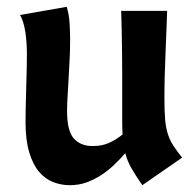

<svg xmlns="http://www.w3.org/2000/svg" viewBox="-20 -532 574 564"><path d="M398 12Q378 -17 366 -38Q354 -59 348 -82Q333 -65 316 -48.5Q299 -32 278.5 -18.5Q258 -5 235 3.5Q212 12 185 12Q160 12 136.5 3Q113 -6 95 -27Q77 -48 66 -84Q55 -120 55 -174Q55 -187 55.5 -214.5Q56 -242 57 -272.5Q58 -303 58.5 -331Q59 -359 59 -374Q59 -407 54.5 -437.5Q50 -468 39 -488L176 -512Q183 -489 184.5 -462Q186 -435 186 -415Q186 -386 184.5 -357Q183 -328 181.5 -300.5Q180 -273 178.5 -248.5Q177 -224 177 -206Q177 -147 197 -125Q217 -103 252 -103Q281 -103 302 -113Q323 -123 340 -137Q339 -155 339 -177.5Q339 -200 339 -229Q339 -275 339 -312Q339 -349 338.5 -381Q338 -413 337.5 -441.5Q337 -470 336 -500H471Q470 -476 469 -446Q468 -416 466.5 -382.5Q465 -349 464 -313.5Q463 -278 463 -245Q463 -206 465 -181.5Q467 -157 473 -138.5Q479 -120 489 -104.5Q499 -89 515 -69Z"/></svg>

Font: CantoraOne
Style: Regular
Weight: 400
Designer: Pablo Impallari, Rodrigo Fuenzalida
Foundry: Pablo Impallari
Version: Version 1.001; ttfautohint (v0.8) -G 200 -r 50